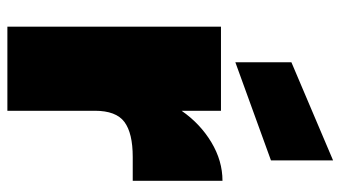

<svg xmlns="http://www.w3.org/2000/svg" viewBox="-216 -684 900 507"><g transform="rotate(90 233.5 -430.0)"><path d="M272 -231V0H50V-564H272V-460Q306 -509 355 -538.5Q404 -568 457 -568V-331H394Q331 -331 301.5 -309Q272 -287 272 -231ZM144 -750 403 -860V-696L144 -602Z"/></g></svg>

Font: Poppins Black
Style: Regular
Weight: 900
Designer: Ninad Kale (Devanagari), Jonny Pinhorn (Latin)
Foundry: Indian Type Foundry
Version: Version 3.200;PS 1.000;hotconv 16.6.54;makeotf.lib2.5.65590